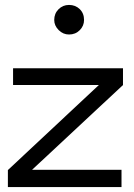

<svg xmlns="http://www.w3.org/2000/svg" viewBox="-20 -759 544 779"><path d="M479 -414V-482H33V-414H381L12 -69V0H473V-70H110ZM200 -678Q200 -655 218 -637Q236 -619 260 -619Q286 -619 303.5 -636.5Q321 -654 321 -678Q321 -705 303.5 -722Q286 -739 260 -739Q235 -739 217.5 -721.5Q200 -704 200 -678Z"/></svg>

Font: Geom Light
Style: Regular
Weight: 300
Version: Version 1.102